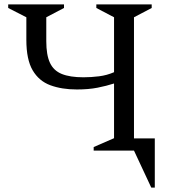

<svg xmlns="http://www.w3.org/2000/svg" viewBox="-20 -680 774 867"><path d="M99 -500V-602L17 -644V-660H269V-644L189 -602V-494Q189 -432 205.5 -396.5Q222 -361 259 -346Q296 -331 357 -331Q392 -331 427.5 -335.5Q463 -340 495 -354V-602L415 -644V-660H665V-644L585 -602V-55H679V167H663L585 0H403V-16L495 -56V-303Q461 -292 420.5 -284Q380 -276 327 -276Q259 -276 207.5 -295Q156 -314 127.5 -362.5Q99 -411 99 -500Z"/></svg>

Font: Spectral
Style: Regular
Weight: 400
Designer: Jean-Baptiste Levee
Foundry: Production Type
Version: Version 2.001